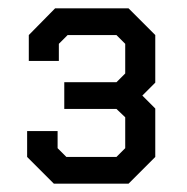

<svg xmlns="http://www.w3.org/2000/svg" viewBox="-20 -720 447 460"><path d="M45 -344V-406H118V-365L139 -344H259L280 -365V-439L259 -459H134V-523H259L280 -544V-615L259 -636H142L121 -615V-574H49V-636L112 -700H288L352 -636V-522L321 -491L352 -460V-344L288 -280H109Z"/></svg>

Font: Chakra Petch
Style: Regular
Weight: 400
Designer: Katatrad Aksorn Co.,Ltd.
Foundry: Cadson Demak Co.,Ltd.
Version: Version 1.000; ttfautohint (v1.6)